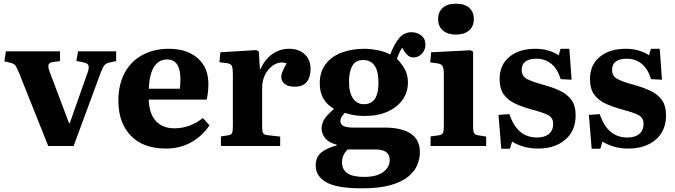

<svg xmlns="http://www.w3.org/2000/svg" viewBox="-20 -793 3667 1043"><path d="M242 0 83 -398Q71 -426 64 -436.5Q57 -447 36 -452L4 -460L12 -514H306V-461L266 -456Q248 -453 244 -442Q240 -431 249 -405L355 -124H359L456 -399Q465 -424 460.5 -437Q456 -450 433 -454L395 -462L404 -514H611V-461L577 -454Q558 -450 549 -440.5Q540 -431 528 -401L380 0Z M881 14Q758 14 690.5 -56Q623 -126 623 -246Q623 -335 658 -398.5Q693 -462 755 -495Q817 -528 897 -528Q995 -528 1053.5 -477.5Q1112 -427 1112 -336Q1112 -295 1103 -252H788Q790 -176 826.5 -136Q863 -96 927 -96Q1012 -96 1082 -152L1118 -112Q1080 -55 1019.5 -20.5Q959 14 881 14ZM788 -311H957Q960 -335 960 -363Q960 -470 888 -470Q843 -470 817.5 -431Q792 -392 788 -311Z M1180 0V-52L1220 -58Q1236 -60 1240.5 -70Q1245 -80 1245 -106V-389Q1245 -421 1240 -434Q1235 -447 1212 -450L1172 -455L1177 -509L1373 -521L1386 -513L1392 -417H1395Q1418 -470 1459 -499Q1500 -528 1550 -528Q1604 -528 1635.5 -498Q1667 -468 1667 -419Q1667 -373 1646 -347.5Q1625 -322 1581 -322Q1544 -322 1526 -337.5Q1508 -353 1508 -375Q1508 -389 1514.5 -404.5Q1521 -420 1537 -449Q1507 -460 1476.5 -445.5Q1446 -431 1425 -396.5Q1404 -362 1404 -314V-104Q1404 -80 1409 -70.5Q1414 -61 1432 -59L1502 -51V0Z M1946 230Q1811 230 1753 197.5Q1695 165 1695 106Q1695 59 1726.5 34.5Q1758 10 1809 -3V-7Q1766 -18 1746.5 -42.5Q1727 -67 1727 -94Q1727 -122 1742 -145.5Q1757 -169 1793 -200V-203Q1758 -222 1737.5 -256Q1717 -290 1717 -341Q1717 -402 1748.5 -444Q1780 -486 1835 -507Q1890 -528 1959 -528Q1991 -528 2029 -521Q2067 -514 2100 -497Q2121 -553 2148 -585.5Q2175 -618 2216 -618Q2245 -618 2268 -600.5Q2291 -583 2291 -550Q2291 -523 2272.5 -502Q2254 -481 2226 -481Q2209 -481 2198 -490Q2187 -499 2177 -513L2165 -534Q2156 -521 2149.5 -506.5Q2143 -492 2136 -474Q2161 -449 2178.5 -418Q2196 -387 2196 -345Q2196 -293 2167.5 -252Q2139 -211 2086.5 -187Q2034 -163 1960 -163Q1927 -163 1900 -168Q1873 -173 1853 -180Q1841 -167 1835 -157.5Q1829 -148 1829 -137Q1829 -116 1847 -108Q1865 -100 1900 -100H2066Q2261 -100 2261 34Q2261 68 2247 102.5Q2233 137 2198 166Q2163 195 2102 212.5Q2041 230 1946 230ZM1957 -227Q2036 -227 2036 -343Q2036 -407 2014.5 -437Q1993 -467 1953 -467Q1912 -467 1894 -435.5Q1876 -404 1876 -348Q1876 -290 1897.5 -258.5Q1919 -227 1957 -227ZM1959 168Q2025 168 2061 142Q2097 116 2097 76Q2097 19 2020 19H1869Q1838 48 1838 88Q1838 129 1867.5 148.5Q1897 168 1959 168Z M2457 -605Q2412 -605 2386 -627.5Q2360 -650 2360 -689Q2360 -728 2385 -750.5Q2410 -773 2457 -773Q2504 -773 2529 -750.5Q2554 -728 2554 -689Q2554 -650 2528 -627.5Q2502 -605 2457 -605ZM2319 0V-52L2364 -58Q2381 -61 2386 -70.5Q2391 -80 2391 -106V-388Q2391 -421 2384.5 -433.5Q2378 -446 2355 -449L2317 -454L2322 -509L2537 -520L2550 -512V-105Q2550 -82 2554.5 -71.5Q2559 -61 2578 -58L2621 -51V0Z M2703 15 2688 -169 2747 -173Q2770 -106 2807.5 -76Q2845 -46 2897 -46Q2939 -46 2962 -65.5Q2985 -85 2985 -120Q2985 -154 2956 -168.5Q2927 -183 2869 -198Q2821 -211 2781 -229Q2741 -247 2717.5 -278.5Q2694 -310 2694 -364Q2694 -440 2747 -484Q2800 -528 2888 -528Q2928 -528 2960 -518Q2992 -508 3015 -493L3025 -528H3073L3085 -360L3026 -363Q3008 -420 2974 -447Q2940 -474 2895 -474Q2814 -474 2814 -413Q2814 -379 2842.5 -364Q2871 -349 2929 -333Q2982 -319 3022 -300Q3062 -281 3084.5 -250Q3107 -219 3107 -166Q3107 -82 3050.5 -34Q2994 14 2903 14Q2860 14 2824 3.5Q2788 -7 2762 -24L2750 15Z M3194 15 3179 -169 3238 -173Q3261 -106 3298.5 -76Q3336 -46 3388 -46Q3430 -46 3453 -65.5Q3476 -85 3476 -120Q3476 -154 3447 -168.5Q3418 -183 3360 -198Q3312 -211 3272 -229Q3232 -247 3208.5 -278.5Q3185 -310 3185 -364Q3185 -440 3238 -484Q3291 -528 3379 -528Q3419 -528 3451 -518Q3483 -508 3506 -493L3516 -528H3564L3576 -360L3517 -363Q3499 -420 3465 -447Q3431 -474 3386 -474Q3305 -474 3305 -413Q3305 -379 3333.5 -364Q3362 -349 3420 -333Q3473 -319 3513 -300Q3553 -281 3575.5 -250Q3598 -219 3598 -166Q3598 -82 3541.5 -34Q3485 14 3394 14Q3351 14 3315 3.5Q3279 -7 3253 -24L3241 15Z"/></svg>

Font: Literata 36pt
Style: Bold
Weight: 700
Designer: Latin by Veronika Burian and Jose Scaglione. Greek by Irene Vlachou. Cyrillic by Vera Evstafieva.
Foundry: TypeTogether
Version: Version 3.002